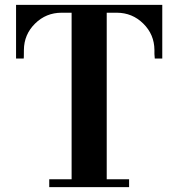

<svg xmlns="http://www.w3.org/2000/svg" viewBox="-20 -768 732 788"><path d="M182.1 0V-32.2H273.9V-715.8H232.9Q168.9 -715.8 123.8 -671.1Q78.6 -626.5 78.1 -563Q78.1 -526.4 77.1 -527.8H45.9V-748H646V-527.8H615.2L613.8 -546.4V-563Q613.3 -626.5 568.1 -671.1Q522.9 -715.8 459 -715.8H418V-32.2H509.8V0Z"/></svg>

Font: Fin Serif Display
Style: Italic
Weight: 400
Designer: J. Blake Harris
Version: Version 1.006;FEAKit 1.0